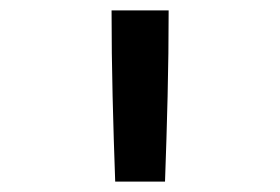

<svg xmlns="http://www.w3.org/2000/svg" viewBox="-20 -792 540 370"><path d="M202 -442Q199 -524 197 -606.5Q195 -689 195 -772H305Q305 -689 303 -606.5Q301 -524 298 -442Z"/></svg>

Font: Iosevka Term Curly Semibold
Style: Regular
Weight: 600
Designer: Belleve Invis
Foundry: Belleve Invis
Version: Version 32.3.0